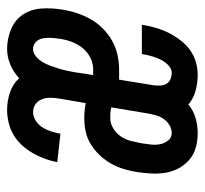

<svg xmlns="http://www.w3.org/2000/svg" viewBox="-38 -530 576 540"><g transform="rotate(90 250.0 -260.0)"><path d="M118 8Q89 8 62.5 -3Q36 -14 21 -36.5Q6 -59 4 -88Q2 -117 7 -147Q10 -167 16.5 -187Q23 -207 33.5 -226Q44 -245 60 -261Q76 -277 95 -287.5Q114 -298 135 -302.5Q156 -307 176 -307H204L220 -405Q221 -414 220.5 -423.5Q220 -433 215.5 -440.5Q211 -448 202.5 -451.5Q194 -455 185 -455Q173 -455 163 -445Q153 -435 147.5 -423.5Q142 -412 138.5 -400Q135 -388 133 -376L132 -371H50L51 -379Q54 -397 59.5 -414.5Q65 -432 73.5 -448.5Q82 -465 94 -480.5Q106 -496 121.5 -507Q137 -518 155 -523Q173 -528 191 -528Q214 -528 235.5 -522Q257 -516 274 -502Q291 -516 312 -522Q333 -528 354 -528Q375 -528 394 -523Q413 -518 428 -505.5Q443 -493 452.5 -476Q462 -459 465.5 -439.5Q469 -420 468 -399Q467 -378 464 -358Q461 -339 455.5 -320.5Q450 -302 440.5 -285Q431 -268 417 -253Q403 -238 386 -227.5Q369 -217 350 -213Q331 -209 312 -209Q302 -209 291.5 -210Q281 -211 270 -213L257 -137Q255 -125 255 -112.5Q255 -100 259.5 -89Q264 -78 273.5 -71.5Q283 -65 296 -65Q308 -65 320 -73Q332 -81 339 -92.5Q346 -104 350 -117Q354 -130 356 -142L436 -133Q433 -116 426.5 -98.5Q420 -81 411 -65Q402 -49 389 -34.5Q376 -20 360 -10.5Q344 -1 325.5 3.5Q307 8 290 8Q264 8 240 0Q216 -8 200 -26Q183 -10 161.5 -1Q140 8 118 8ZM312 -282Q327 -282 341 -290.5Q355 -299 364 -312.5Q373 -326 376.5 -340.5Q380 -355 383 -370Q385 -383 386.5 -396.5Q388 -410 385.5 -422.5Q383 -435 375 -445Q367 -455 354 -455Q343 -455 332 -448.5Q321 -442 314 -431.5Q307 -421 304 -409.5Q301 -398 299 -387L282 -285Q290 -283 297 -282.5Q304 -282 312 -282ZM118 -65Q129 -65 139 -73.5Q149 -82 155 -92.5Q161 -103 165 -114Q169 -125 172.5 -136Q176 -147 178.5 -158.5Q181 -170 183 -181L191 -234H175Q158 -234 142 -226Q126 -218 114.5 -203.5Q103 -189 97 -172Q91 -155 89 -139Q87 -127 86.5 -115Q86 -103 88 -92Q90 -81 98 -73Q106 -65 118 -65Z"/></g></svg>

Font: Iosevka Term Curly Medium
Style: Italic
Weight: 500
Italic angle: -9°
Designer: Belleve Invis
Foundry: Belleve Invis
Version: Version 32.3.0